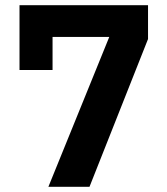

<svg xmlns="http://www.w3.org/2000/svg" viewBox="-20 -718 640 738"><path d="M166 0 400 -576H182V-449H55V-698H549V-568L324 0Z"/></svg>

Font: IBM Plex Sans Arabic
Style: Bold
Weight: 700
Designer: Mike Abbink, Paul van der Laan, Pieter van Rosmalen, Wael Morcos, Khajak Apelian
Foundry: Bold Monday
Version: Version 1.2